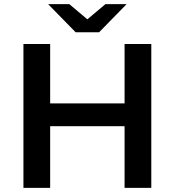

<svg xmlns="http://www.w3.org/2000/svg" viewBox="-20 -914 850 934"><path d="M716 -700V0H586V-300H224V0H94V-700H224V-411H586V-700ZM596 -894 462 -757H348L214 -894H317L405 -820L493 -894Z"/></svg>

Font: Montserrat Alternates SemiBold
Style: Regular
Weight: 600
Designer: Julieta Ulanovsky
Foundry: Julieta Ulanovsky
Version: Version 7.200